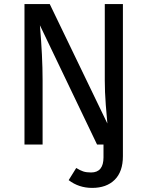

<svg xmlns="http://www.w3.org/2000/svg" viewBox="-20 -709 723 942"><path d="M494.1 -689H583V57.1Q583 133.3 542.7 173.1Q502.4 212.9 432.1 212.9Q366.7 212.9 316.9 174.8L354 115.2Q373 127 388.4 132.1Q403.8 137.2 426.8 137.2Q487.8 137.2 487.8 63V0H456.1L175.8 -585Q189 -430.7 189 -315.9V0H100.1V-689H224.1L506.8 -103Q503.9 -128.9 499 -194.1Q494.1 -259.3 494.1 -313Z"/></svg>

Font: FiraGO
Style: Regular
Weight: 400
Designer: bBox Type
Foundry: bBox Type GmbH
Version: Version 1.001;PS 001.001;hotconv 1.0.88;makeotf.lib2.5.64775